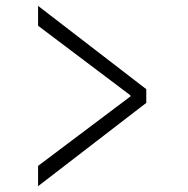

<svg xmlns="http://www.w3.org/2000/svg" viewBox="-20 -623 640 655"><path d="M109.9 12.2V-57.1L424.8 -293.9V-297.9L109.9 -535.2V-603L479 -318.8V-272Z"/></svg>

Font: Office Code Pro Light
Style: Regular
Weight: 300
Designer: Nathan Rutzky & Paul D. Hunt
Foundry: Adobe Systems Incorporated
Version: Version 1.004;PS 001.004;hotconv 1.0.70;makeotf.lib2.5.58329